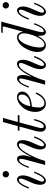

<svg xmlns="http://www.w3.org/2000/svg" viewBox="1154 -1906 764 3112"><g transform="rotate(-90 1536.0 -350.0)"><path d="M36 -268Q64 -348 102.5 -402Q141 -456 186 -456Q212 -456 230.5 -431Q249 -406 249 -360Q249 -338 242.5 -307Q236 -276 229 -258L165 -109Q149 -74 149 -50Q149 -36 154.5 -27Q160 -18 172 -18Q190 -18 209 -35.5Q228 -53 244 -81.5Q260 -110 270.5 -133.5Q281 -157 290 -182L310 -176Q292 -125 271.5 -85Q251 -45 221.5 -16.5Q192 12 161 12Q134 12 115.5 -12Q97 -36 97 -84Q97 -106 103 -136Q109 -166 117 -186L181 -335Q197 -370 197 -394Q197 -426 175 -426Q156 -426 137 -408.5Q118 -391 102 -362.5Q86 -334 75.5 -310Q65 -286 56 -262ZM231 -601Q216 -616 216 -638Q216 -660 231 -675Q246 -690 268 -690Q290 -690 305 -675Q320 -660 320 -638Q320 -616 305 -601Q290 -586 268 -586Q246 -586 231 -601Z M370 -268Q436 -456 517 -456Q575 -456 575 -354Q575 -334 565.5 -292.5Q556 -251 549 -233L552 -230Q556 -236 569 -261.5Q582 -287 591 -303Q600 -319 616 -344.5Q632 -370 647 -387Q662 -404 680 -421.5Q698 -439 717 -447.5Q736 -456 756 -456Q786 -456 803.5 -431.5Q821 -407 821 -360Q821 -338 814.5 -307Q808 -276 801 -258L737 -109Q721 -74 721 -50Q721 -36 726.5 -27Q732 -18 744 -18Q762 -18 781 -35.5Q800 -53 816 -81.5Q832 -110 842.5 -133.5Q853 -157 862 -182L882 -176Q864 -125 843.5 -85Q823 -45 793.5 -16.5Q764 12 733 12Q706 12 687.5 -12Q669 -36 669 -84Q669 -106 675 -136Q681 -166 689 -186L753 -335Q769 -370 769 -394Q769 -426 747 -426Q686 -426 620 -313Q580 -246 549 -178.5Q518 -111 504 -66L484 0H418L502 -310Q517 -370 517 -395Q517 -422 498 -422Q478 -422 457 -397Q436 -372 420 -338Q404 -304 390 -262Z M958 -72Q958 -110 969 -154L1041 -416H972L979 -444H1049L1114 -684H1180L1115 -444H1228L1221 -416H1107L1024 -108Q1016 -82 1016 -52Q1016 -42 1023 -32.5Q1030 -23 1045 -23Q1058 -23 1071 -31Q1094 -47 1110 -85.5Q1126 -124 1143 -182L1163 -176Q1156 -146 1148 -121.5Q1140 -97 1129 -71Q1118 -45 1104.5 -27.5Q1091 -10 1072.5 1Q1054 12 1032 12Q999 12 978.5 -10.5Q958 -33 958 -72Z M1278 -158Q1278 -218 1300 -277Q1322 -336 1366 -381Q1438 -456 1516 -456Q1556 -456 1581.5 -436Q1607 -416 1607 -372Q1607 -294 1506 -247Q1454 -222 1364 -215Q1350 -159 1350 -98Q1350 -54 1370 -33Q1390 -12 1417 -12Q1444 -12 1470 -25Q1496 -38 1512 -55.5Q1528 -73 1542.5 -95.5Q1557 -118 1563 -131Q1569 -144 1573 -155L1594 -148Q1570 -80 1521 -34Q1472 12 1412 12Q1352 12 1315 -37.5Q1278 -87 1278 -158ZM1370 -240Q1443 -245 1487 -265Q1518 -279 1538.5 -309Q1559 -339 1559 -378Q1559 -406 1547.5 -419Q1536 -432 1517 -432Q1476 -432 1441 -395Q1406 -358 1390 -313Q1378 -279 1370 -240Z M1672 -268Q1738 -456 1819 -456Q1877 -456 1877 -354Q1877 -334 1867.5 -292.5Q1858 -251 1851 -233L1854 -230Q1858 -236 1871 -261.5Q1884 -287 1893 -303Q1902 -319 1918 -344.5Q1934 -370 1949 -387Q1964 -404 1982 -421.5Q2000 -439 2019 -447.5Q2038 -456 2058 -456Q2088 -456 2105.5 -431.5Q2123 -407 2123 -360Q2123 -338 2116.5 -307Q2110 -276 2103 -258L2039 -109Q2023 -74 2023 -50Q2023 -36 2028.5 -27Q2034 -18 2046 -18Q2064 -18 2083 -35.5Q2102 -53 2118 -81.5Q2134 -110 2144.5 -133.5Q2155 -157 2164 -182L2184 -176Q2166 -125 2145.5 -85Q2125 -45 2095.5 -16.5Q2066 12 2035 12Q2008 12 1989.5 -12Q1971 -36 1971 -84Q1971 -106 1977 -136Q1983 -166 1991 -186L2055 -335Q2071 -370 2071 -394Q2071 -426 2049 -426Q1988 -426 1922 -313Q1882 -246 1851 -178.5Q1820 -111 1806 -66L1786 0H1720L1804 -310Q1819 -370 1819 -395Q1819 -422 1800 -422Q1780 -422 1759 -397Q1738 -372 1722 -338Q1706 -304 1692 -262Z M2322 -85Q2322 -56 2333 -34Q2344 -12 2368 -12Q2404 -12 2439 -49Q2474 -86 2502 -150Q2522 -196 2537 -250.5Q2552 -305 2552 -340Q2552 -384 2534 -408Q2516 -432 2485 -432Q2468 -432 2452 -421Q2436 -410 2422 -392.5Q2408 -375 2397.5 -357.5Q2387 -340 2378 -320Q2352 -264 2337 -201Q2322 -138 2322 -85ZM2250 -125Q2250 -185 2272.5 -243.5Q2295 -302 2321 -343Q2354 -396 2400 -426Q2446 -456 2491 -456Q2521 -456 2545 -433Q2569 -410 2577 -368L2581 -366L2662 -666Q2666 -688 2646 -688H2558L2565 -712H2742L2584 -129Q2570 -73 2570 -49Q2570 -22 2588 -22Q2616 -22 2645 -67Q2674 -112 2697 -182L2717 -176Q2650 12 2570 12Q2512 12 2512 -90L2513 -117L2510 -119Q2502 -100 2488 -80Q2474 -60 2455 -38Q2436 -16 2411 -2Q2386 12 2362 12Q2309 12 2279.5 -25.5Q2250 -63 2250 -125Z M2774 -268Q2802 -348 2840.5 -402Q2879 -456 2924 -456Q2950 -456 2968.5 -431Q2987 -406 2987 -360Q2987 -338 2980.5 -307Q2974 -276 2967 -258L2903 -109Q2887 -74 2887 -50Q2887 -36 2892.5 -27Q2898 -18 2910 -18Q2928 -18 2947 -35.5Q2966 -53 2982 -81.5Q2998 -110 3008.5 -133.5Q3019 -157 3028 -182L3048 -176Q3030 -125 3009.5 -85Q2989 -45 2959.5 -16.5Q2930 12 2899 12Q2872 12 2853.5 -12Q2835 -36 2835 -84Q2835 -106 2841 -136Q2847 -166 2855 -186L2919 -335Q2935 -370 2935 -394Q2935 -426 2913 -426Q2894 -426 2875 -408.5Q2856 -391 2840 -362.5Q2824 -334 2813.5 -310Q2803 -286 2794 -262ZM2969 -601Q2954 -616 2954 -638Q2954 -660 2969 -675Q2984 -690 3006 -690Q3028 -690 3043 -675Q3058 -660 3058 -638Q3058 -616 3043 -601Q3028 -586 3006 -586Q2984 -586 2969 -601Z"/></g></svg>

Font: Old Standard TT
Style: Italic
Weight: 400
Italic angle: -15.2°
Designer: Alexey Kryukov <alexios@thessalonica.org.ru>
Version: Version 2.2